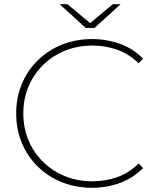

<svg xmlns="http://www.w3.org/2000/svg" viewBox="-20 -890 752 914"><path d="M418 4Q341 4 275 -22.5Q209 -49 160 -97Q111 -145 84 -209.5Q57 -274 57 -350Q57 -426 84 -490.5Q111 -555 160 -603Q209 -651 275 -677.5Q341 -704 418 -704Q489 -704 552 -681Q615 -658 661 -611L640 -589Q593 -634 537.5 -653.5Q482 -673 419 -673Q349 -673 289 -648.5Q229 -624 184.5 -580Q140 -536 115.5 -477.5Q91 -419 91 -350Q91 -281 115.5 -222.5Q140 -164 184.5 -120Q229 -76 289 -51.5Q349 -27 419 -27Q482 -27 537.5 -46.5Q593 -66 640 -112L661 -90Q615 -43 552 -19.5Q489 4 418 4ZM388 -757 264 -870H301L409 -780L517 -870H554L430 -757Z"/></svg>

Font: Montserrat Thin ExtraLight
Style: Regular
Weight: 250
Version: Version 9.000